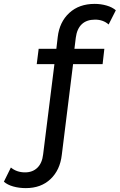

<svg xmlns="http://www.w3.org/2000/svg" viewBox="-112 -768 616 988"><path d="M278 -574 271 -517H425L416 -438H264L206 29Q197 107 148 153.5Q99 200 21 200Q-14 200 -44 191.5Q-74 183 -92 167L-56 94Q-26 119 17 119Q56 119 80.5 95Q105 71 110 26L168 -438H77L87 -517H178L185 -577Q194 -655 244.5 -701.5Q295 -748 375 -748Q407 -748 436.5 -739.5Q466 -731 484 -715L447 -642Q419 -667 377 -667Q334 -667 309 -643.5Q284 -620 278 -574Z"/></svg>

Font: Montserrat Alternates Medium
Style: Regular
Weight: 500
Designer: Julieta Ulanovsky
Foundry: Julieta Ulanovsky
Version: Version 7.200